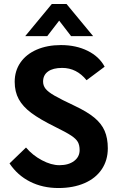

<svg xmlns="http://www.w3.org/2000/svg" viewBox="-20 -937 591 967"><path d="M28 0ZM28 -114 111 -194Q144 -155 191 -130Q238 -105 279 -105Q325 -105 353 -126Q381 -147 381 -181Q381 -206 372 -222Q363 -238 338 -254.5Q313 -271 256 -299Q181 -336 138 -368Q95 -400 74.5 -437.5Q54 -475 54 -525Q54 -580 83 -622Q112 -664 165 -687Q218 -710 287 -710Q363 -710 421.5 -681Q480 -652 507 -601L416 -533Q366 -595 293 -595Q247 -595 222 -577Q197 -559 197 -526Q197 -506 209.5 -490Q222 -474 255 -455Q288 -436 354 -405Q418 -375 454.5 -345Q491 -315 507 -278Q523 -241 523 -190Q523 -130 492.5 -84.5Q462 -39 405.5 -14.5Q349 10 274 10Q195 10 131.5 -22Q68 -54 28 -114ZM241 -917H315L449 -755H338L278 -833L218 -755H107Z"/></svg>

Font: Sarabun
Style: Bold
Weight: 700
Designer: Suppakit Chalermlarp | Katatrad Co.,Ltd.
Foundry: Cadson Demak Co.,Ltd.
Version: Version 1.000; ttfautohint (v1.6)